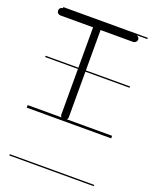

<svg xmlns="http://www.w3.org/2000/svg" viewBox="-151 -538 676 845"><g transform="rotate(20 187.0 -115.5)"><path d="M-2.5 226V232H393V226ZM-2.5 -463V-458C-8.7 -457.6 -13.3 -454.6 -17 -450C-18 -447 -19 -444 -19 -441C-19 -438 -18 -435 -17 -432C-13 -427 -8 -424 -1 -424H151V-235H-2.5V-229H151V-15C151 -10.4 153.1 -6.6 156.3 -4H-2.5V8H393V-4H180.6C183.9 -6.6 186 -10.4 186 -15V-229H393V-235H186V-424H338C344 -424 350 -427 353 -432C355 -435 356 -438 356 -441C356 -444 355 -447 353 -450C351 -453.3 347.7 -455.7 344 -457H393V-463Z"/></g></svg>

Font: LetsTraceRuled
Style: Medium
Weight: 500
Version: Version 003.000